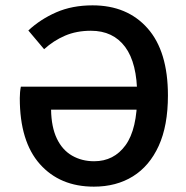

<svg xmlns="http://www.w3.org/2000/svg" viewBox="-20 -686 697 718"><path d="M331 12Q204 12 129 -72.5Q54 -157 54 -319Q54 -330 55 -341Q56 -352 58 -362H521V-276H171Q172 -211 192.5 -168Q213 -125 249.5 -104Q286 -83 332 -83Q406 -83 449.5 -143Q493 -203 493 -329Q493 -450 448 -510.5Q403 -571 320 -571Q266 -571 223 -552.5Q180 -534 145 -502L86 -572Q131 -614 190.5 -640Q250 -666 326 -666Q456 -666 532 -580Q608 -494 608 -329Q608 -216 573.5 -140.5Q539 -65 477 -26.5Q415 12 331 12Z"/></svg>

Font: Mada SemiBold
Style: Regular
Weight: 600
Designer: Khaled Hosny
Version: Version 1.5